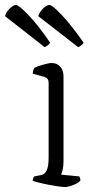

<svg xmlns="http://www.w3.org/2000/svg" viewBox="-87 -754 375 774"><path d="M174 0Q165 0 139 -4Q113 -8 86 -14Q59 -20 45 -25Q45 -31 47 -36Q49 -41 52 -43L77 -48Q93 -50 101 -66.5Q109 -83 109 -118V-421Q109 -439 92 -444L45 -457Q45 -465 47.5 -471.5Q50 -478 52 -481Q65 -487 87.5 -493.5Q110 -500 121 -500Q143 -500 156 -485Q169 -470 169 -447V-105Q169 -83 165.5 -69Q162 -55 159 -50L232 -43Q234 -41 235.5 -36.5Q237 -32 237 -26Q229 -16 208 -8Q187 0 174 0ZM93 -564 -67 -689Q-62 -706 -47.5 -720Q-33 -734 -23 -734Q-11 -734 28.5 -692.5Q68 -651 115 -582Q113 -578 107 -572.5Q101 -567 93 -564ZM228 -564 67 -689Q73 -706 87 -720Q101 -734 112 -734Q124 -734 163 -692.5Q202 -651 250 -582Q248 -578 242 -572.5Q236 -567 228 -564Z"/></svg>

Font: Texturina 72pt ExtraLight
Style: Regular
Weight: 200
Designer: Guillermo Torres Carreño
Foundry: Omnibus-Type
Version: Version 1.002; ttfautohint (v1.8.3)